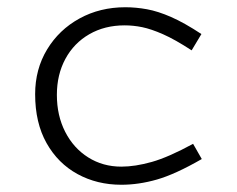

<svg xmlns="http://www.w3.org/2000/svg" viewBox="-20 -495 654 530"><path d="M324 -425Q269 -425 226.5 -400.5Q184 -376 160.5 -332.5Q137 -289 137 -233Q137 -176 160 -131Q183 -86 223.5 -60.5Q264 -35 315 -35Q353 -35 399 -48Q445 -61 513 -98L537 -56Q464 -14 413.5 0.5Q363 15 315 15Q248 15 194 -14.5Q140 -44 108.5 -100Q77 -156 77 -235Q77 -304 110 -358.5Q143 -413 199.5 -444Q256 -475 326 -475Q355 -475 385.5 -469.5Q416 -464 452.5 -448Q489 -432 536 -401L509 -356Q463 -386 430 -400.5Q397 -415 372.5 -420Q348 -425 324 -425Z"/></svg>

Font: Intel One Mono Light
Style: Regular
Weight: 300
Monospace: yes
Designer: Fred Shallcrass
Foundry: Frere-Jones Type LLC
Version: Version 1.004